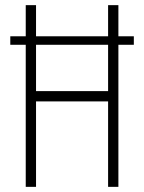

<svg xmlns="http://www.w3.org/2000/svg" viewBox="-20 -726 560 746"><path d="M120 -706V-372H400V-706H440V0H400V-332H120V0H80V-706ZM20 -585H500V-552H20Z"/></svg>

Font: Lineal Thin
Style: Regular
Weight: 200
Designer: Created by Frank Adebiaye with contributions from Anton Moglia & Ariel Martín Pérez
Created by Frank ADEBIAYE with FontF
Foundry: Velvetyne Type Foundry
Version: Version 2.000;Glyphs 3.2 (3227)